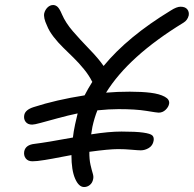

<svg xmlns="http://www.w3.org/2000/svg" viewBox="-20 -773 776 769"><path d="M109.9 -127Q91.8 -127 83 -138.7Q74.2 -150.4 77.1 -167Q82.5 -192.9 118.2 -196.8Q166 -202.6 272 -222.2Q274.4 -244.6 280.8 -274.9Q284.2 -291.5 291 -318.8Q253.4 -311 210.7 -299.3Q168 -287.6 142.8 -280.8Q117.7 -273.9 108.9 -273.9Q91.3 -273.9 82.8 -284.9Q74.2 -295.9 77.1 -312Q81.1 -333.5 115.2 -344.2Q204.1 -373 318.8 -391.1Q331.1 -415.5 350.1 -445.8H349.1Q336.9 -470.7 316.4 -495.8Q295.9 -521 274.9 -541.5Q253.9 -562 233.2 -582.3Q212.4 -602.5 194.6 -625.5Q176.8 -648.4 168 -670.9Q153.3 -701.7 157.2 -720.2Q161.1 -734.4 170.9 -743.7Q180.7 -752.9 192.9 -752.9Q202.6 -752.9 210.7 -745.4Q218.8 -737.8 228 -715.8Q242.7 -681.6 272 -647.7Q301.3 -613.8 337.6 -576.4Q374 -539.1 395 -508.8Q491.2 -626 664.1 -731Q687.5 -746.1 703.1 -746.1Q721.7 -746.1 730 -735.8Q738.3 -725.6 735.8 -710.9Q731 -691.9 714.8 -682.1Q495.1 -547.9 404.8 -401.9Q449.2 -405.8 500 -405.8Q548.3 -405.8 583.5 -401.4Q618.7 -397 639.6 -385.7Q660.6 -374.5 657.2 -356.9Q654.8 -344.2 643.1 -333Q631.3 -321.8 615.2 -321.8Q608.9 -321.8 566.2 -328.9Q523.4 -335.9 455.1 -335.9Q416.5 -335.9 370.1 -331.1Q357.9 -300.8 350.1 -265.1Q345.7 -240.7 345.2 -234.9Q416 -246.1 466.8 -246.1Q524.9 -246.1 553.7 -241.9Q582.5 -237.8 590.1 -230.5Q597.7 -223.1 595.2 -209Q591.8 -189.9 576.2 -180.4Q560.5 -170.9 543.9 -170.9Q534.2 -170.9 507.1 -173.3Q480 -175.8 453.1 -175.8Q416.5 -175.8 337.9 -165Q337.4 -135.3 342.5 -112.8Q347.7 -90.3 351.6 -77.9Q355.5 -65.4 353 -55.2Q350.1 -40.5 339.8 -32.2Q329.6 -23.9 316.9 -23.9Q295.4 -23.9 280.8 -57.6Q266.1 -91.3 266.1 -151.9Q254.4 -149.9 228.3 -144.8Q202.1 -139.6 189.9 -137.5Q177.7 -135.3 159.7 -132.3Q141.6 -129.4 130.1 -128.2Q118.7 -127 109.9 -127Z"/></svg>

Font: Shantell Sans Bouncy
Style: Italic
Weight: 300
Italic angle: -11.31°
Designer: Stephen Nixon, Anya Danilova, Shantell Martin
Foundry: Arrow Type
Version: Version 1.006;[9816181b4]